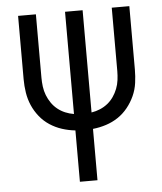

<svg xmlns="http://www.w3.org/2000/svg" viewBox="-53 -781 699 827"><g transform="rotate(-5 297.0 -367.5)"><path d="M259 0V-222Q230 -225 202 -234Q174 -243 149.5 -259Q125 -275 106.5 -298Q88 -321 76.5 -347.5Q65 -374 60.5 -403Q56 -432 56 -461V-735H133V-461Q133 -442 135.5 -422.5Q138 -403 145 -385Q152 -367 163 -351Q174 -335 189 -323Q204 -311 222 -303.5Q240 -296 259 -293V-735H335V-293Q354 -296 372 -303.5Q390 -311 405 -323Q420 -335 431 -351Q442 -367 449 -385Q456 -403 458.5 -422.5Q461 -442 461 -461V-735H537V-461Q537 -432 533 -403Q529 -374 517 -347.5Q505 -321 486.5 -298Q468 -275 444 -259Q420 -243 392 -234Q364 -225 335 -222V0Z"/></g></svg>

Font: Iosevka QP
Style: Regular
Weight: 400
Designer: Belleve Invis
Foundry: Belleve Invis
Version: Version 20.0.0; ttfautohint (v1.8.4)